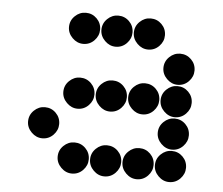

<svg xmlns="http://www.w3.org/2000/svg" viewBox="-42 -545 684 590"><g transform="rotate(5 300.0 -250.0)"><path d="M152 -450Q152 -431 166.5 -416.5Q181 -402 200 -402Q220 -402 234 -416.5Q248 -431 248 -450Q248 -470 234 -484Q220 -498 200 -498Q181 -498 166.5 -484Q152 -470 152 -450ZM252 -450Q252 -431 266.5 -416.5Q281 -402 300 -402Q320 -402 334 -416.5Q348 -431 348 -450Q348 -470 334 -484Q320 -498 300 -498Q281 -498 266.5 -484Q252 -470 252 -450ZM352 -450Q352 -431 366.5 -416.5Q381 -402 400 -402Q420 -402 434 -416.5Q448 -431 448 -450Q448 -470 434 -484Q420 -498 400 -498Q381 -498 366.5 -484Q352 -470 352 -450ZM452 -350Q452 -331 466.5 -316.5Q481 -302 500 -302Q520 -302 534 -316.5Q548 -331 548 -350Q548 -370 534 -384Q520 -398 500 -398Q481 -398 466.5 -384Q452 -370 452 -350ZM152 -250Q152 -231 166.5 -216.5Q181 -202 200 -202Q220 -202 234 -216.5Q248 -231 248 -250Q248 -270 234 -284Q220 -298 200 -298Q181 -298 166.5 -284Q152 -270 152 -250ZM252 -250Q252 -231 266.5 -216.5Q281 -202 300 -202Q320 -202 334 -216.5Q348 -231 348 -250Q348 -270 334 -284Q320 -298 300 -298Q281 -298 266.5 -284Q252 -270 252 -250ZM352 -250Q352 -231 366.5 -216.5Q381 -202 400 -202Q420 -202 434 -216.5Q448 -231 448 -250Q448 -270 434 -284Q420 -298 400 -298Q381 -298 366.5 -284Q352 -270 352 -250ZM452 -250Q452 -231 466.5 -216.5Q481 -202 500 -202Q520 -202 534 -216.5Q548 -231 548 -250Q548 -270 534 -284Q520 -298 500 -298Q481 -298 466.5 -284Q452 -270 452 -250ZM52 -150Q52 -131 66.5 -116.5Q81 -102 100 -102Q120 -102 134 -116.5Q148 -131 148 -150Q148 -170 134 -184Q120 -198 100 -198Q81 -198 66.5 -184Q52 -170 52 -150ZM452 -150Q452 -131 466.5 -116.5Q481 -102 500 -102Q520 -102 534 -116.5Q548 -131 548 -150Q548 -170 534 -184Q520 -198 500 -198Q481 -198 466.5 -184Q452 -170 452 -150ZM152 -50Q152 -31 166.5 -16.5Q181 -2 200 -2Q220 -2 234 -16.5Q248 -31 248 -50Q248 -70 234 -84Q220 -98 200 -98Q181 -98 166.5 -84Q152 -70 152 -50ZM252 -50Q252 -31 266.5 -16.5Q281 -2 300 -2Q320 -2 334 -16.5Q348 -31 348 -50Q348 -70 334 -84Q320 -98 300 -98Q281 -98 266.5 -84Q252 -70 252 -50ZM352 -50Q352 -31 366.5 -16.5Q381 -2 400 -2Q420 -2 434 -16.5Q448 -31 448 -50Q448 -70 434 -84Q420 -98 400 -98Q381 -98 366.5 -84Q352 -70 352 -50ZM452 -50Q452 -31 466.5 -16.5Q481 -2 500 -2Q520 -2 534 -16.5Q548 -31 548 -50Q548 -70 534 -84Q520 -98 500 -98Q481 -98 466.5 -84Q452 -70 452 -50Z"/></g></svg>

Font: Matrix Sans Print
Style: Regular
Weight: 400
Designer: Brad Neil
Version: Version 1.100